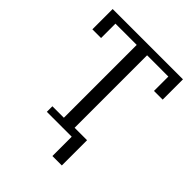

<svg xmlns="http://www.w3.org/2000/svg" viewBox="-236 -831 1124 1124"><g transform="rotate(45 326.0 -269.0)"><path d="M188 -46H283V-649H107V-530H35V-698H617V-530H545V-649H369V-49H472V160H394V0H188Z"/></g></svg>

Font: IBM Plex Serif
Style: Regular
Weight: 400
Designer: Mike Abbink, Paul van der Laan, Pieter van Rosmalen
Foundry: Bold Monday
Version: Version 3.001